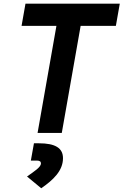

<svg xmlns="http://www.w3.org/2000/svg" viewBox="-20 -713 663 1030"><path d="M181.6 0H311.5L412.6 -574.2H601.6L622.6 -693.4H116.7L95.7 -574.2H282.7ZM201.2 296.9C265.6 252.4 317.9 203.1 317.9 135.7C317.9 81.1 276.4 55.7 189 55.7H162.1L145.5 148.4H177.2C192.4 148.4 199.7 153.3 199.7 163.6C199.7 183.6 165.5 205.1 125 233.9Z"/></svg>

Font: Cascadia Code NF
Style: Bold Italic
Weight: 700
Italic angle: -10°
Monospace: yes
Designer: Aaron Bell
Foundry: Saja Typeworks
Version: Version 2404.023